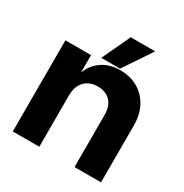

<svg xmlns="http://www.w3.org/2000/svg" viewBox="-161 -815 901 941"><g transform="rotate(30 290.0 -344.5)"><path d="M190.6 -289.5V0H40.6V-515.6H185.7V-421.5H187.7Q205.7 -467.3 247 -495.4Q288.4 -523.4 348.2 -523.4Q403.7 -523.4 446.9 -498.9Q490.1 -474.3 515 -429Q539.8 -383.6 539.8 -320.9V0H389.8V-294.5Q389.8 -345 363.6 -372.2Q337.3 -399.4 291.8 -399.4Q262.7 -399.4 239.8 -387.2Q217 -375 203.8 -350.6Q190.6 -326.2 190.6 -289.5ZM235.7 -529.1 310.5 -688.7H448.8L341.8 -529.1Z"/></g></svg>

Font: Inter Display V
Style: Regular
Weight: 400
Designer: Rasmus Andersson
Foundry: rsms
Version: Version 3.015;git-src